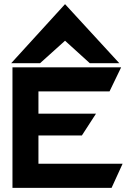

<svg xmlns="http://www.w3.org/2000/svg" viewBox="-20 -904 615 924"><path d="M173 -600 293 -708 412 -600H554L293 -884L34 -600ZM165 -464H507L563 -580H40V0H517L570 -116H165V-252H374L442 -357H165Z"/></svg>

Font: Charger
Style: Hemi
Weight: 900
Designer: Jasper
Foundry: Cannot Into Space Fonts
Version: Version 0.99